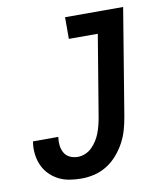

<svg xmlns="http://www.w3.org/2000/svg" viewBox="-83 -805 766 882"><g transform="rotate(-10 300.0 -363.5)"><path d="M227 8Q198 8 170.5 3.5Q143 -1 119 -13.5Q95 -26 76.5 -45.5Q58 -65 47.5 -89.5Q37 -114 34 -142.5Q31 -171 36 -199H154Q151 -180 153 -160.5Q155 -141 164 -125Q173 -109 190 -101Q207 -93 227 -93Q245 -93 262.5 -100.5Q280 -108 293.5 -121.5Q307 -135 317 -151Q327 -167 333.5 -184.5Q340 -202 344.5 -219.5Q349 -237 352 -255L415 -634H280V-735H551L469 -238Q464 -208 455.5 -178Q447 -148 432 -120Q417 -92 395.5 -67Q374 -42 346.5 -24.5Q319 -7 288 0.5Q257 8 227 8Z"/></g></svg>

Font: Iosevka SS04 Extended Oblique
Style: Bold
Weight: 700
Width: 7
Italic angle: -9°
Monospace: yes
Designer: Belleve Invis
Foundry: Belleve Invis
Version: Version 19.0.0; ttfautohint (v1.8.4)